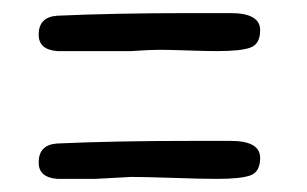

<svg xmlns="http://www.w3.org/2000/svg" viewBox="-20 -406 468 293"><path d="M180 -328H68Q39 -330 39 -353Q39 -380 67 -382Q154 -386 272 -386H332Q377 -386 377 -360Q377 -339 362.5 -333.5Q348 -328 311 -328Q296 -328 267 -329Q238 -330 223 -330Q208 -330 180 -328ZM180 -136 125 -133H68Q39 -135 39 -158Q39 -185 67 -187Q154 -191 272 -191H332Q377 -191 377 -165Q377 -144 362.5 -138.5Q348 -133 311 -133Q289 -133 245 -134.5Q201 -136 180 -136Z"/></svg>

Font: Because We Build
Style: Regular
Weight: 400
Designer: Liz Wetzel, Aaron Williamson, Russ McMullin
Foundry: Red Hat
Version: Version 1.000